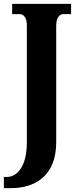

<svg xmlns="http://www.w3.org/2000/svg" viewBox="-38 -734 403 994"><path d="M-18 240H19C136 240 253 183 253 2V-601C253 -647 273 -661 291 -661H330V-714H25V-661H64C81 -661 101 -647 101 -603V3C101 137 44 182 -1 182H-18Z"/></svg>

Font: Noto Serif Armenian ExtraCondensed ExtraBold
Style: Regular
Weight: 800
Width: 2
Designer: Monotype Design Team
Foundry: Monotype Imaging Inc.
Version: Version 2.008